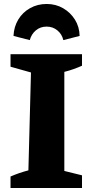

<svg xmlns="http://www.w3.org/2000/svg" viewBox="-20 -947 456 967"><path d="M33 0V-58Q56 -68 78 -75.5Q100 -83 123 -89L136 -582L33 -611V-674H393V-616Q373 -607 350.5 -599Q328 -591 304 -585V-86L393 -64V0ZM215 -927Q261 -927 298 -905.5Q335 -884 357.5 -848Q380 -812 381 -766L299 -745Q292 -775 269 -794Q246 -813 215 -813Q183 -813 160.5 -794Q138 -775 130 -745L48 -766Q50 -812 72 -848.5Q94 -885 131.5 -906Q169 -927 215 -927Z"/></svg>

Font: Piazzolla Thin Black
Style: Regular
Weight: 900
Version: Version 2.005